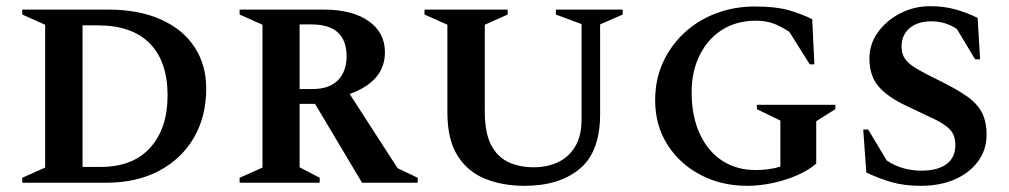

<svg xmlns="http://www.w3.org/2000/svg" viewBox="-20 -591 3262 621"><path d="M52 0V-16L126 -49V-511L52 -544V-560H329Q430 -560 501.5 -527.5Q573 -495 610 -437.5Q647 -380 647 -305Q647 -214 607 -145.5Q567 -77 494.5 -38.5Q422 0 323 0ZM296 -509H247V-51H304Q410 -51 466 -113.5Q522 -176 522 -282Q522 -392 464.5 -450.5Q407 -509 296 -509Z M755 0V-16L829 -49V-511L755 -544V-560H1027Q1119 -560 1172 -523Q1225 -486 1225 -422Q1225 -328 1111 -287L1266 -47L1331 -16V0H1151L999 -255H949V-50L1014 -16V0ZM987 -512H949V-303H991Q1045 -303 1073 -331.5Q1101 -360 1101 -409Q1101 -512 987 -512Z M1677 10Q1605 10 1548.5 -13Q1492 -36 1459.5 -88Q1427 -140 1427 -228V-511L1353 -544V-560H1622V-544L1548 -511V-230Q1548 -162 1568 -123Q1588 -84 1623.5 -67Q1659 -50 1707 -50Q1749 -50 1784 -66Q1819 -82 1840 -116.5Q1861 -151 1861 -205V-513L1778 -544V-560H1994V-544L1921 -512V-222Q1921 -100 1855 -45Q1789 10 1677 10Z M2397 10Q2313 10 2245.5 -25.5Q2178 -61 2138.5 -123.5Q2099 -186 2099 -267Q2099 -334 2124.5 -389.5Q2150 -445 2194 -485.5Q2238 -526 2296.5 -548Q2355 -570 2421 -570Q2488 -570 2529 -558.5Q2570 -547 2607 -529L2614 -383H2599L2533 -488Q2502 -508 2478.5 -516Q2455 -524 2425 -524Q2362 -524 2315.5 -494.5Q2269 -465 2243 -412.5Q2217 -360 2217 -293Q2217 -216 2243 -159Q2269 -102 2315.5 -71.5Q2362 -41 2424 -41Q2444 -41 2464 -43.5Q2484 -46 2504 -52V-201L2428 -238V-252H2682V-238L2620 -199V-62Q2595 -40 2558 -24Q2521 -8 2479 1Q2437 10 2397 10Z M2959 10Q2904 10 2863 -2Q2822 -14 2782 -33L2772 -172H2788L2848 -72Q2873 -55 2901.5 -47Q2930 -39 2960 -39Q3012 -39 3041 -60Q3070 -81 3070 -122Q3070 -153 3053.5 -171Q3037 -189 3002.5 -205.5Q2968 -222 2913 -248Q2851 -277 2821.5 -311.5Q2792 -346 2792 -402Q2792 -448 2819 -486Q2846 -524 2891 -547.5Q2936 -571 2989 -571Q3033 -571 3070.5 -560.5Q3108 -550 3142 -533L3150 -399H3134L3075 -497Q3039 -522 2992 -522Q2948 -522 2922 -500Q2896 -478 2896 -440Q2896 -416 2908 -399.5Q2920 -383 2947 -367.5Q2974 -352 3017 -331Q3072 -304 3106 -280.5Q3140 -257 3155.5 -227.5Q3171 -198 3171 -156Q3171 -106 3143 -68.5Q3115 -31 3067.5 -10.5Q3020 10 2959 10Z"/></svg>

Font: Spectral SC SemiBold
Style: Regular
Weight: 600
Designer: Jean-Baptiste Levee
Foundry: Production Type
Version: Version 2.001